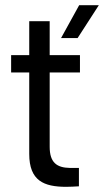

<svg xmlns="http://www.w3.org/2000/svg" viewBox="-20 -720 402 742"><path d="M236 2C252 2 267 1 285 0V-71H250C199 -72 172 -92 172 -153V-440H289V-507H172V-638H93V-507H23V-440H93V-125C93 -21 150 2 236 2ZM216 -573H280L362 -700H286Z"/></svg>

Font: Vanilla Cream Book
Style: Regular
Weight: 400
Designer: Jeremy Tribby, Jinavaṁso
Foundry: Tribby Type
Version: Version 1.422;Glyphs 3.1.2 (3151)